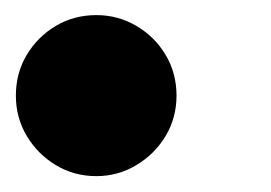

<svg xmlns="http://www.w3.org/2000/svg" viewBox="-54 -210 350 248"><path d="M-33.5 -86.5Q-33.5 -58 -19.5 -34.5Q-5.5 -11 18 3.2Q41.5 17.5 70.5 17.5Q98.5 17.5 122.2 3.2Q146 -11 160 -34.5Q174 -58 174 -86.5Q174 -115.5 160 -139Q146 -162.5 122.2 -176.5Q98.5 -190.5 70.5 -190.5Q41.5 -190.5 18 -176.5Q-5.5 -162.5 -19.5 -139Q-33.5 -115.5 -33.5 -86.5Z"/></svg>

Font: Besley ExtraBold
Style: Italic
Weight: 800
Italic angle: -13°
Designer: Owen Earl
Foundry: indestructible type*
Version: Version 2.001